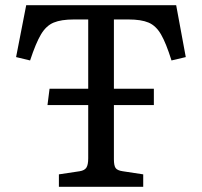

<svg xmlns="http://www.w3.org/2000/svg" viewBox="-20 -720 778 740"><path d="M207 0V-48L287 -60Q306 -63 313 -74Q320 -85 320 -110V-315H163L171 -378H320V-645H265Q216 -645 187 -633Q158 -621 138 -587.5Q118 -554 96 -487L42 -500L81 -700H659L696 -500L641 -487Q620 -554 600.5 -587.5Q581 -621 552.5 -633Q524 -645 475 -645H419V-378H573V-315H419V-106Q419 -82 425.5 -72.5Q432 -63 453 -60L532 -48V0Z"/></svg>

Font: Text Regular
Style: Regular
Weight: 400
Designer: Latin by Veronika Burian and Jose Scaglione. Greek by Irene Vlachou. Cyrillic by Vera Evstafieva.
Foundry: TypeTogether
Version: Version 3.002